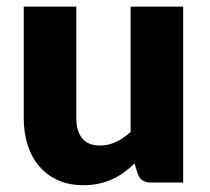

<svg xmlns="http://www.w3.org/2000/svg" viewBox="-20 -538 620 566"><path d="M205 -518.5V-189.5Q205 -151 222.5 -130Q240 -109 274 -109Q299.5 -109 321.8 -119.5Q344 -130 365 -149V-518.5H520V0H424Q395 0 386 -26L376.5 -56Q361.5 -41.5 345.5 -29.8Q329.5 -18 311.2 -9.8Q293 -1.5 272 3.2Q251 8 226 8Q183.5 8 150.8 -6.8Q118 -21.5 95.5 -48Q73 -74.5 61.5 -110.5Q50 -146.5 50 -189.5V-518.5Z"/></svg>

Font: LatoHex
Style: Regular
Weight: 900
Designer: Lukasz Dziedzic
Foundry: tyPoland Lukasz Dziedzic
Version: Version 1.104; Western+Polish opensource